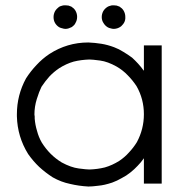

<svg xmlns="http://www.w3.org/2000/svg" viewBox="-20 -677 699 716"><path d="M224.6 -657.2Q230.5 -657.2 235.4 -656.2Q240.2 -654.3 246.1 -652.3Q251 -648.4 254.9 -645.5Q258.8 -641.6 261.7 -636.7Q267.6 -626 267.6 -614.3Q267.6 -601.6 261.7 -591.8Q259.8 -586.9 255.9 -583Q252 -579.1 248 -576.2Q242.2 -573.2 236.3 -571.3Q230.5 -569.3 224.6 -569.3Q217.8 -569.3 212.9 -571.3Q207 -572.3 201.2 -575.2Q196.3 -578.1 192.4 -582Q188.5 -585.9 185.5 -590.8Q179.7 -600.6 179.7 -613.3Q179.7 -625 185.5 -635.7Q188.5 -640.6 192.4 -644.5Q196.3 -648.4 200.2 -651.4Q205.1 -654.3 210 -655.3Q214.8 -657.2 220.7 -657.2Q221.7 -657.2 222.7 -657.2Q223.6 -657.2 224.6 -657.2ZM404.3 -657.2Q404.3 -657.2 404.3 -657.2Q404.3 -657.2 404.3 -657.2Q410.2 -657.2 415 -656.2Q420.9 -654.3 425.8 -652.3Q430.7 -648.4 434.6 -645.5Q438.5 -641.6 441.4 -636.7Q447.3 -626 447.3 -614.3Q448.2 -601.6 442.4 -591.8Q439.5 -586.9 435.5 -583Q432.6 -579.1 427.7 -576.2Q422.9 -573.2 417 -571.3Q410.2 -569.3 404.3 -569.3Q398.4 -569.3 392.6 -571.3Q386.7 -572.3 381.8 -575.2Q377 -578.1 373 -582Q369.1 -585.9 366.2 -590.8Q359.4 -600.6 359.4 -613.3Q359.4 -625 365.2 -635.7Q368.2 -640.6 372.1 -644.5Q376 -648.4 380.9 -651.4Q385.7 -654.3 390.6 -655.3Q395.5 -657.2 400.4 -657.2Q401.4 -657.2 402.3 -657.2Q403.3 -657.2 404.3 -657.2ZM516.6 -413.1Q516.6 -419.9 516.6 -427.7Q516.6 -434.6 516.6 -441.4Q516.6 -450.2 516.6 -460Q516.6 -468.8 516.6 -477.5Q516.6 -485.4 516.6 -492.2Q516.6 -500 516.6 -507.8Q518.6 -507.8 520.5 -507.8Q522.5 -507.8 524.4 -507.8Q526.4 -507.8 528.3 -507.8Q529.3 -507.8 531.2 -507.8Q535.2 -507.8 539.1 -507.8Q543 -507.8 547.9 -507.8Q551.8 -507.8 555.7 -507.8Q559.6 -507.8 563.5 -507.8Q568.4 -507.8 573.2 -507.8Q578.1 -507.8 583 -507.8Q583 -505.9 583 -503.9Q583 -502 583 -500Q583 -443.4 583 -386.7Q583 -329.1 583 -272.5Q583 -233.4 583 -194.3Q583 -155.3 583 -116.2Q583 -85.9 583 -54.7Q583 -23.4 583 7.8Q581.1 7.8 579.1 7.8Q577.1 7.8 575.2 7.8Q569.3 7.8 563.5 7.8Q557.6 7.8 551.8 7.8Q547.9 7.8 543.9 7.8Q540 7.8 536.1 7.8Q531.2 7.8 526.4 7.8Q521.5 7.8 516.6 7.8Q516.6 5.9 516.6 3.9Q516.6 2 516.6 0Q516.6 -12.7 516.6 -25.4Q516.6 -38.1 516.6 -51.8Q516.6 -60.5 516.6 -69.3Q516.6 -78.1 516.6 -86.9Q505.9 -71.3 493.2 -58.6Q481.4 -45.9 466.8 -34.2Q451.2 -21.5 433.6 -12.7Q417 -2.9 398.4 3.9Q369.1 13.7 346.7 15.6Q324.2 18.6 309.6 18.6Q273.4 16.6 241.2 8.8Q208 2 176.8 -15.6Q149.4 -33.2 126 -54.7Q103.5 -76.2 85 -102.5Q44.9 -167 43 -243.2Q43 -247.1 43 -251Q43 -322.3 77.1 -384.8Q94.7 -412.1 116.2 -434.6Q137.7 -458 164.1 -475.6Q197.3 -497.1 233.4 -507.8Q269.5 -518.6 309.6 -518.6Q334 -517.6 358.4 -513.7Q381.8 -509.8 405.3 -501Q423.8 -494.1 440.4 -483.4Q457 -473.6 472.7 -461.9Q484.4 -451.2 495.1 -439.5Q505.9 -427.7 515.6 -414.1Q516.6 -414.1 516.6 -414.1Q516.6 -413.1 516.6 -413.1ZM108.4 -250Q108.4 -246.1 109.4 -242.2Q109.4 -238.3 109.4 -234.4Q111.3 -210.9 118.2 -188.5Q124 -166 135.7 -145.5Q150.4 -122.1 168.9 -103.5Q187.5 -85 210 -71.3Q244.1 -52.7 273.4 -48.8Q302.7 -44.9 313.5 -44.9Q343.8 -45.9 371.1 -52.7Q398.4 -60.5 424.8 -77.1Q445.3 -90.8 460.9 -108.4Q477.5 -126 490.2 -146.5Q516.6 -195.3 516.6 -251Q516.6 -307.6 489.3 -355.5Q474.6 -377.9 456.1 -396.5Q438.5 -415 415 -428.7Q381.8 -447.3 353.5 -451.2Q324.2 -455.1 313.5 -455.1Q282.2 -454.1 254.9 -447.3Q227.5 -439.5 201.2 -422.9Q180.7 -409.2 164.1 -391.6Q148.4 -374 134.8 -353.5Q126 -335.9 117.2 -307.6Q108.4 -279.3 108.4 -250Z"/></svg>

Font: LeFont
Style: Light
Weight: 300
Designer: Leryon MEDIA
Version: Version 1.0